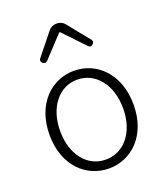

<svg xmlns="http://www.w3.org/2000/svg" viewBox="-150 -920 894 1035"><g transform="rotate(-20 297.0 -402.5)"><path d="M128 -473C84 -425 56 -355 56 -266C56 -89 168 13 297 13C426 13 538 -89 538 -266C538 -355 510 -425 466 -473C422 -521 362 -547 297 -547C233 -547 172 -521 128 -473ZM168 -432C200 -473 245 -496 297 -496C350 -496 395 -473 427 -432C459 -392 478 -335 478 -266C478 -130 402 -38 297 -38C192 -38 117 -130 117 -266C117 -335 136 -392 168 -432ZM203 -738 151 -673C143 -664 144 -654 153 -646C162 -638 172 -638 181 -647L294 -768H299L414 -647C423 -638 432 -637 441 -646C450 -654 451 -664 443 -673L390 -738L342 -798C332 -810 316 -818 301 -818H293C278 -818 262 -810 252 -799Z"/></g></svg>

Font: GenSenRounded2 TW L
Style: Regular
Weight: 300
Version: Version 2.100;PS 2.1;hotconv 16.6.51;makeotf.lib2.5.65220 DE